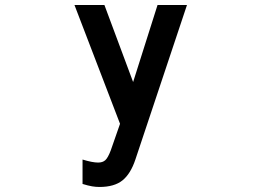

<svg xmlns="http://www.w3.org/2000/svg" viewBox="-20 -696 1040 763"><path d="M723 -676 518 -62Q499 -5 466.5 21Q434 47 375 47Q361 47 346 44.5Q331 42 308 35V-62Q347 -50 370 -50Q388 -50 398.5 -59.5Q409 -69 420 -98L457 -204L276 -676H395L509 -370L606 -676Z"/></svg>

Font: NanumGothicCoding
Style: Bold
Weight: 700
Monospace: yes
Designer: Kwon Bruce; Nicolas Noh; Sung-woo Choi; Go-un Cha; Soo-hyun Park;
Foundry: NHN Corporation
Version: Version 2.000;PS 1;hotconv 1.0.49;makeotf.lib2.0.14853